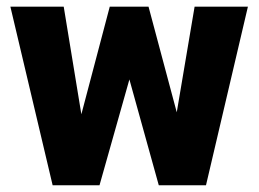

<svg xmlns="http://www.w3.org/2000/svg" viewBox="-20 -548 766 568"><path d="M168.5 -528.3 220.7 -210 304.7 -528.3H419.4L502.9 -215.8L555.7 -528.3H713.4L589.4 0H449.7L362.8 -313L274.4 0H135.7L10.7 -528.3Z"/></svg>

Font: Vazirmatn RD UI FD Black
Style: Regular
Weight: 900
Designer: Saber Rastikerdar
Foundry: Saber Rastikerdar
Version: Version 33.003